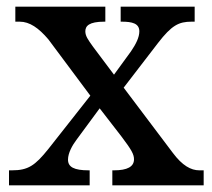

<svg xmlns="http://www.w3.org/2000/svg" viewBox="-20 -556 637 576"><path d="M7 0H249V-45H246C202 -45 184 -55 184 -77C184 -97 197 -120 209 -136L279 -231L344 -147C375 -106 382 -93 382 -78C382 -56 362 -45 322 -45H317V0H591V-45H578C553 -45 527 -59 498 -98L351 -293L454 -427C495 -480 516 -491 555 -491H564V-536H342V-491H345C376 -491 398 -486 398 -462C398 -444 388 -424 373 -402L322 -332L259 -416C244 -437 236 -448 236 -462C236 -478 247 -491 293 -491H296V-536H26V-491H39C69 -491 96 -472 125 -438L251 -269L125 -109C85 -59 64 -45 16 -45H7Z"/></svg>

Font: Noto Serif Thai Medium
Style: Regular
Weight: 500
Designer: Monotype Design Team
Foundry: Monotype Imaging Inc.
Version: Version 1.901;PS 001.901;hotconv 1.0.88;makeotf.lib2.5.64775